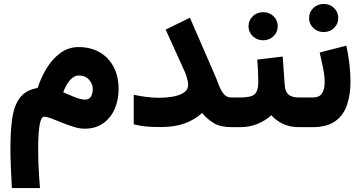

<svg xmlns="http://www.w3.org/2000/svg" viewBox="-20 -649 1848 980"><path d="M172.4 -200.2Q189 -252.9 218 -300.5Q247.1 -348.1 288.1 -378.4Q329.1 -408.7 380.9 -408.7Q442.9 -408.7 488.8 -382.1Q534.7 -355.5 560.1 -307.4Q585.4 -259.3 585.4 -193.8Q585.4 -139.6 565.7 -93.8Q545.9 -47.9 507.3 -20Q468.8 7.8 412.1 7.8Q386.2 7.8 356.2 -1.5Q326.2 -10.7 296.9 -22.7Q267.6 -34.7 243.7 -43.9Q219.7 -53.2 205.6 -53.2Q193.4 -53.2 186.8 -30.5Q180.2 -7.8 177.5 28.8Q174.8 65.4 174.8 107.4Q174.8 150.9 176.5 193.4Q178.2 235.8 180.7 267.8Q183.1 299.8 184.1 311H40.5Q37.6 256.8 35.4 205.3Q33.2 153.8 33.2 106.4Q33.2 18.1 42.7 -46.6Q52.2 -111.3 82 -150.4Q111.8 -189.5 172.4 -200.2ZM453.6 -194.8Q453.6 -220.7 434.3 -242.2Q415 -263.7 382.8 -263.7Q363.3 -263.7 347.4 -249.8Q331.5 -235.8 320.3 -216.1Q309.1 -196.3 302.7 -178.2Q331.5 -165 362.3 -152.8Q393.1 -140.6 414.6 -140.6Q437 -140.6 445.3 -157.7Q453.6 -174.8 453.6 -194.8Z M940.4 -217.3Q940.4 -229.5 934.8 -249.3Q929.2 -269 923.8 -281.2L825.7 -498L949.2 -558.6L1072.8 -274.4Q1085.9 -244.6 1096.4 -216.3Q1106.9 -188 1121.6 -169.7Q1136.2 -151.4 1160.2 -151.4H1180.7V0H1160.2Q1105.5 0 1071 -20.8Q1036.6 -41.5 1011.7 -72.3Q974.1 -38.1 923.3 -19.3Q872.6 -0.5 800.8 -0.5Q756.3 -0.5 725.8 -3.4Q695.3 -6.3 662.6 -14.2V-165.5Q692.9 -158.2 728.3 -154.1Q763.7 -149.9 793.5 -149.9Q825.2 -149.9 859.1 -155.3Q893.1 -160.6 916.7 -175.3Q940.4 -189.9 940.4 -217.3Z M1293 -344.7 1422.9 -360.4 1433.1 -215.8Q1435.5 -181.2 1452.4 -166.3Q1469.2 -151.4 1507.3 -151.4H1517.6V0H1506.3Q1458.5 0 1423.1 -17.3Q1387.7 -34.7 1364.7 -61Q1335 -33.2 1294.4 -16.6Q1253.9 0 1208 0H1161.1V-151.4H1208Q1260.3 -151.4 1279.3 -167.7Q1298.3 -184.1 1298.3 -231.4Q1298.3 -260.7 1296.9 -289.3Q1295.4 -317.9 1293 -344.7ZM1248.5 -515.1Q1248.5 -545.4 1270.3 -566.2Q1292 -586.9 1323.2 -586.9Q1354.5 -586.9 1376 -566.2Q1397.5 -545.4 1397.5 -515.1Q1397.5 -484.9 1376 -464.1Q1354.5 -443.4 1323.2 -443.4Q1292 -443.4 1270.3 -464.1Q1248.5 -484.9 1248.5 -515.1Z M1575.2 0H1498V-151.4H1576.2Q1610.8 -151.4 1624 -173.3Q1637.2 -195.3 1637.2 -229.5Q1637.2 -262.7 1628.9 -302.7Q1620.6 -342.8 1611.8 -380.9L1748 -416Q1757.8 -368.7 1763.4 -322.3Q1769 -275.9 1769 -233.4Q1769 -167 1751.5 -114.3Q1733.9 -61.5 1691.7 -30.8Q1649.4 0 1575.2 0ZM1557.6 -557.1Q1557.6 -587.4 1579.3 -608.2Q1601.1 -628.9 1632.3 -628.9Q1663.6 -628.9 1685.1 -608.2Q1706.5 -587.4 1706.5 -557.1Q1706.5 -526.9 1685.1 -506.1Q1663.6 -485.4 1632.3 -485.4Q1601.1 -485.4 1579.3 -506.1Q1557.6 -526.9 1557.6 -557.1Z"/></svg>

Font: Vazirmatn RD UI Black
Style: Regular
Weight: 900
Designer: Saber Rastikerdar
Foundry: Saber Rastikerdar
Version: Version 33.003